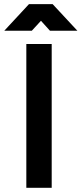

<svg xmlns="http://www.w3.org/2000/svg" viewBox="-56 -901 391 921"><path d="M192 -689.9H70.3V0H192ZM183.7 -753.5H315.2L196.5 -881.2H83L-35.5 -753.5H96.5L140.5 -801.3Z"/></svg>

Font: Saysettha
Style: Regular
Weight: 400
Designer: John M. Durdin
Foundry: Lao Script for Windows
Version: Version 2.201